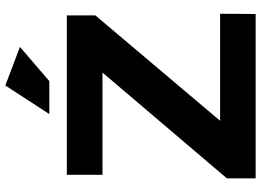

<svg xmlns="http://www.w3.org/2000/svg" viewBox="-148 -820 968 712"><g transform="rotate(-90 336.0 -464.0)"><path d="M269 -765.1 375 -928.2 518.1 -874 391.1 -765.1ZM30.8 0V-106.9L422.9 -567.9H43.9V-700.2H634.8V-594.2L244.1 -131.8H641.1L640.1 0Z"/></g></svg>

Font: TruenoSBd
Style: Demi
Weight: 600
Designer: Julieta Ulanovsky
Foundry: Julieta Ulanovsky
Version: Version 3.001b